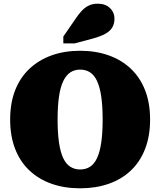

<svg xmlns="http://www.w3.org/2000/svg" viewBox="-20 -1003 868 1040"><path d="M414 17Q329 17 259.5 -7.5Q190 -32 139.5 -79.5Q89 -127 62 -196.5Q35 -266 35 -355Q35 -445 62 -514Q89 -583 139.5 -630.5Q190 -678 259.5 -703Q329 -728 414 -728Q499 -728 569 -703Q639 -678 689 -630.5Q739 -583 766 -514Q793 -445 793 -355Q793 -266 766 -196.5Q739 -127 689 -79.5Q639 -32 569 -7.5Q499 17 414 17ZM414 -85Q445 -85 468 -100Q491 -115 506 -147.5Q521 -180 528.5 -231.5Q536 -283 536 -355Q536 -428 528.5 -479.5Q521 -531 506 -563.5Q491 -596 468 -611Q445 -626 414 -626Q384 -626 361 -611Q338 -596 322.5 -563.5Q307 -531 299.5 -479.5Q292 -428 292 -355Q292 -283 299.5 -231.5Q307 -180 322 -147.5Q337 -115 360.5 -100Q384 -85 414 -85ZM387 -898 323 -805V-768H385L486 -795Q525 -806 550.5 -820Q576 -834 588 -854Q600 -874 600 -901Q600 -936 575.5 -959.5Q551 -983 510 -983Q481 -983 460 -972.5Q439 -962 421.5 -943Q404 -924 387 -898Z"/></svg>

Font: Roboto Serif 20pt Black
Style: Regular
Weight: 900
Version: Version 1.008